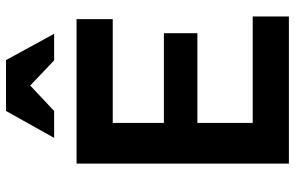

<svg xmlns="http://www.w3.org/2000/svg" viewBox="-192 -794 986 642"><g transform="rotate(-90 301.0 -473.0)"><path d="M567 -121V0H75V-710H558V-589H211V-418H511V-306H211V-121ZM251 -946H421L509 -785H420L336 -865L251 -785H161Z"/></g></svg>

Font: Rising Sun
Style: Bold
Weight: 700
Designer: Matt McInerney, Pablo Impallari, Rodrigo Fuenzalida (Raleway font), Stephen Hutchings (Greek), Cristiano Sobral (main ch
Foundry: The Rising Sun Project Authors
Version: Version 4.327; ttfautohint (v1.8.4.7-5d5b-dirty)